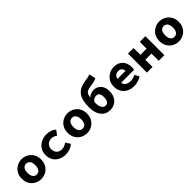

<svg xmlns="http://www.w3.org/2000/svg" viewBox="324 -2135 3551 3551"><g transform="rotate(-45 2100.0 -359.0)"><path d="M300 12Q234.5 12 176.8 -18.7Q119 -49.5 83 -107.5Q46.9 -165.6 46.9 -247.9Q46.9 -330.4 83 -388.5Q119 -446.7 176.8 -477.4Q234.5 -508.1 300 -508.1Q365.5 -508.1 423.2 -477.4Q481 -446.7 517 -388.5Q553.1 -330.4 553.1 -247.9Q553.1 -165.6 517 -107.5Q481 -49.5 423.2 -18.7Q365.5 12 300 12ZM300 -106.6Q333.9 -106.6 356.7 -123.9Q379.4 -141.2 390.9 -173.1Q402.4 -205 402.4 -247.9Q402.4 -290.8 390.9 -322.8Q379.4 -354.7 356.7 -372.1Q333.9 -389.5 300 -389.5Q266.1 -389.5 243.4 -372.1Q220.7 -354.7 209.2 -322.8Q197.6 -290.8 197.6 -247.9Q197.6 -205 209.2 -173.1Q220.7 -141.2 243.4 -123.9Q266.1 -106.6 300 -106.6Z M943.1 12Q864.9 12 802.3 -18.7Q739.7 -49.5 703.3 -107.5Q666.9 -165.6 666.9 -247.9Q666.9 -330.4 706.9 -388.5Q746.8 -446.7 812.3 -477.4Q877.8 -508.1 953.8 -508.1Q1013.1 -508.1 1061 -489.3Q1109 -470.5 1139.6 -440.7L1071.8 -349.5Q1043.3 -370.4 1016.7 -380Q990.1 -389.5 962 -389.5Q919.7 -389.5 886.9 -372.1Q854 -354.7 835.8 -322.8Q817.6 -290.8 817.6 -247.9Q817.6 -205 835.3 -173.1Q853 -141.2 884.6 -123.9Q916.3 -106.6 957.1 -106.6Q996.4 -106.6 1028.8 -121Q1061.2 -135.3 1087.6 -153.9L1146.8 -61.1Q1102.6 -23.8 1048.4 -5.9Q994.3 12 943.1 12Z M1500 12Q1434.5 12 1376.8 -18.7Q1319 -49.5 1283 -107.5Q1246.9 -165.6 1246.9 -247.9Q1246.9 -330.4 1283 -388.5Q1319 -446.7 1376.8 -477.4Q1434.5 -508.1 1500 -508.1Q1565.5 -508.1 1623.2 -477.4Q1681 -446.7 1717 -388.5Q1753.1 -330.4 1753.1 -247.9Q1753.1 -165.6 1717 -107.5Q1681 -49.5 1623.2 -18.7Q1565.5 12 1500 12ZM1500 -106.6Q1533.9 -106.6 1556.7 -123.9Q1579.4 -141.2 1590.9 -173.1Q1602.4 -205 1602.4 -247.9Q1602.4 -290.8 1590.9 -322.8Q1579.4 -354.7 1556.7 -372.1Q1533.9 -389.5 1500 -389.5Q1466.1 -389.5 1443.4 -372.1Q1420.7 -354.7 1409.2 -322.8Q1397.6 -290.8 1397.6 -247.9Q1397.6 -205 1409.2 -173.1Q1420.7 -141.2 1443.4 -123.9Q1466.1 -106.6 1500 -106.6Z M2107.4 12Q2028.2 12 1972.7 -26.5Q1917.3 -64.9 1888.6 -137.1Q1860 -209.3 1860 -310Q1860 -399 1874.7 -462.5Q1889.5 -526 1917.1 -568.4Q1944.8 -610.9 1983.5 -637.3Q2022.2 -663.7 2070.6 -678.5Q2119 -693.4 2174.6 -700.7Q2205 -704.9 2225.8 -709.1Q2246.6 -713.4 2263 -718.2Q2279.5 -723 2295.3 -730L2323.1 -602.4Q2303.7 -587.3 2271.7 -578.6Q2239.8 -569.9 2205.3 -564.9Q2151.8 -557.5 2115.3 -550Q2078.9 -542.4 2056 -527.3Q2033.1 -512.3 2021.3 -482.9Q2009.4 -453.5 2004.9 -403.6Q2000.4 -353.6 2000.4 -275.4Q2000.4 -219.2 2012.8 -181.8Q2025.3 -144.5 2049 -125.6Q2072.7 -106.6 2105.8 -106.6Q2134.2 -106.6 2153.1 -123.2Q2172 -139.7 2181.6 -170.1Q2191.1 -200.4 2191.1 -241.6Q2191.1 -285.9 2180.6 -312.8Q2170.1 -339.7 2150.8 -351.4Q2131.4 -363 2104.6 -363Q2078.4 -363 2050.6 -349.5Q2022.9 -336 2000 -301.3L1993.5 -395Q2019.4 -433 2060.7 -451.9Q2102 -470.9 2148.6 -470.9Q2201.2 -470.9 2245.3 -445.3Q2289.3 -419.7 2315.5 -368.7Q2341.8 -317.7 2341.8 -241.6Q2341.8 -165.3 2311.4 -108.4Q2281 -51.5 2228.2 -19.7Q2175.5 12 2107.4 12Z M2730 12Q2652.7 12 2590.3 -18.7Q2527.9 -49.4 2491.5 -107.7Q2455 -165.9 2455 -248.3Q2455 -329.5 2491.8 -387.6Q2528.6 -445.7 2587.6 -476.9Q2646.7 -508.1 2713.1 -508.1Q2789.6 -508.1 2841.6 -476.7Q2893.7 -445.3 2920.2 -391.4Q2946.7 -337.6 2946.7 -270Q2946.7 -250.2 2944.6 -231.8Q2942.5 -213.4 2940.5 -204.1H2564.1V-302.8H2841L2817.8 -274.7Q2817.8 -334.7 2792.4 -365.5Q2767 -396.2 2718 -396.2Q2681.7 -396.2 2654.7 -380Q2627.7 -363.7 2612.7 -330.8Q2597.6 -297.8 2597.6 -248.3Q2597.6 -196.9 2615.8 -164.3Q2633.9 -131.6 2667.9 -115.9Q2701.9 -100.2 2750.1 -100.2Q2784 -100.2 2814.4 -109.1Q2844.9 -118 2877.9 -134.6L2926.7 -46Q2884.2 -19.1 2832.3 -3.6Q2780.3 12 2730 12Z M3072.1 0V-496.1H3219.1V-317.1H3380.9V-496.1H3527.9V0H3380.9V-188.6H3219.1V0Z M3900 12Q3834.5 12 3776.8 -18.7Q3719 -49.5 3683 -107.5Q3646.9 -165.6 3646.9 -247.9Q3646.9 -330.4 3683 -388.5Q3719 -446.7 3776.8 -477.4Q3834.5 -508.1 3900 -508.1Q3965.5 -508.1 4023.2 -477.4Q4081 -446.7 4117 -388.5Q4153.1 -330.4 4153.1 -247.9Q4153.1 -165.6 4117 -107.5Q4081 -49.5 4023.2 -18.7Q3965.5 12 3900 12ZM3900 -106.6Q3933.9 -106.6 3956.7 -123.9Q3979.4 -141.2 3990.9 -173.1Q4002.4 -205 4002.4 -247.9Q4002.4 -290.8 3990.9 -322.8Q3979.4 -354.7 3956.7 -372.1Q3933.9 -389.5 3900 -389.5Q3866.1 -389.5 3843.4 -372.1Q3820.7 -354.7 3809.2 -322.8Q3797.6 -290.8 3797.6 -247.9Q3797.6 -205 3809.2 -173.1Q3820.7 -141.2 3843.4 -123.9Q3866.1 -106.6 3900 -106.6Z"/></g></svg>

Font: Source Code Pro ExtraLight
Style: Regular
Weight: 200
Monospace: yes
Designer: Paul D. Hunt, Teo Tuominen
Foundry: Adobe
Version: Version 1.026;hotconv 1.1.0;makeotfexe 2.6.0